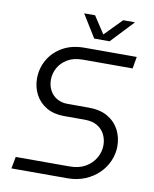

<svg xmlns="http://www.w3.org/2000/svg" viewBox="-95 -951 819 1022"><g transform="rotate(10 314.5 -440.0)"><path d="M38 0 50 -64H341Q391 -64 426 -84Q461 -104 480 -137Q499 -170 499 -206Q499 -236 486.5 -262.5Q474 -289 447 -306Q420 -323 377 -323H266Q210 -323 170.5 -346Q131 -369 110 -408.5Q89 -448 89 -495Q89 -550 115.5 -596.5Q142 -643 191.5 -671.5Q241 -700 311 -700H592L581 -636H312Q263 -636 230 -616.5Q197 -597 180 -566.5Q163 -536 163 -501Q163 -471 176 -445.5Q189 -420 214 -405Q239 -390 273 -390H387Q449 -390 490 -366Q531 -342 552 -302Q573 -262 573 -213Q573 -173 556.5 -134.5Q540 -96 509.5 -66Q479 -36 436 -18Q393 0 341 0ZM352 -757 276 -880H335L396 -787L487 -880H551L435 -757Z"/></g></svg>

Font: MuseoModerno Light
Style: Italic
Weight: 300
Italic angle: -9°
Designer: Pablo Cosgaya, Héctor Gatti, Marcela Romero, and the Authors of The MuseoModerno Project.
Foundry: Omnibus-Type Team
Version: Version 1.003